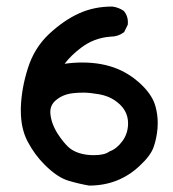

<svg xmlns="http://www.w3.org/2000/svg" viewBox="-20 -580 540 598"><path d="M44.9 -234.9Q44.9 -239.3 44.9 -244.6Q46.9 -305.2 66.9 -367.7Q86.9 -431.2 133.3 -474.6Q179.2 -517.1 226.1 -538.3Q272.9 -559.6 329.1 -559.6H329.6Q349.6 -557.1 365.7 -545.9Q378.4 -531.2 378.4 -510.7Q378.4 -507.8 377.9 -502.9L366.7 -480L365.2 -479Q347.7 -465.8 323.7 -465.8Q272.5 -461.9 232.4 -431.2Q200.7 -407.2 181.2 -381.3Q208.5 -385.3 236.3 -385.3Q298.8 -385.3 347.7 -364.7Q390.1 -346.7 424.3 -312.5Q455.6 -281.2 464.4 -248Q471.2 -223.1 471.2 -197.8Q471.2 -189.5 470.7 -181.2Q467.8 -147.9 458.5 -122.1Q449.2 -95.2 415.5 -64Q350.1 -2 257.8 -2H257.3Q224.6 -7.8 193.4 -17.1Q158.7 -27.3 119.1 -66.9Q87.4 -98.6 66.2 -138.9Q44.9 -179.2 44.9 -234.9ZM378.9 -195.8Q378.9 -235.4 345.2 -261.7Q320.3 -281.7 284.2 -287.1Q258.8 -291.5 240 -291.5Q221.2 -291.5 206.1 -289.6Q174.3 -285.6 153.3 -267.1Q136.7 -252.9 136.7 -231.4Q136.7 -218.3 142.1 -200.2Q148.4 -180.7 160.2 -162.6Q177.7 -136.2 192.4 -122.6Q205.1 -110.4 225.8 -103.5Q246.6 -96.7 272 -96.7Q305.7 -96.7 320.3 -107.9L321.3 -108.4Q343.8 -116.7 361.3 -140.6Q378.9 -164.6 378.9 -195.8Z"/></svg>

Font: Bakudai
Style: Bold
Weight: 700
Version: Version 1.48